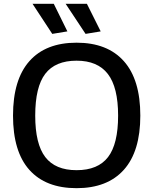

<svg xmlns="http://www.w3.org/2000/svg" viewBox="-20 -973 801 1003"><path d="M427 -796 323 -953H434L506 -809ZM253 -796 150 -953H261L332 -809ZM380 -84Q492 -84 544.5 -152.5Q597 -221 597 -369Q597 -517 543.5 -586.5Q490 -656 380 -656Q269 -656 216.5 -587.5Q164 -519 164 -369Q164 -221 216.5 -152.5Q269 -84 380 -84ZM713 -369Q713 -182 627 -86Q541 10 380 10Q219 10 133.5 -85.5Q48 -181 48 -369Q48 -557 133.5 -653.5Q219 -750 380 -750Q541 -750 627 -653.5Q713 -557 713 -369Z"/></svg>

Font: EncodeSans
Style: Medium
Weight: 500
Designer: Pablo Impallari, Andres Torresi
Foundry: Pablo Impallari, Andres Torresi
Version: Version 1.000; ttfautohint (v1.4.1)